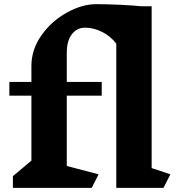

<svg xmlns="http://www.w3.org/2000/svg" viewBox="-20 -903 855 923"><path d="M766 0H539V-693Q512 -729 471 -749.5Q430 -770 389 -770Q350 -770 325.5 -738.5Q301 -707 301 -649V-509H469V-443H301V-105L454 -65L421 0H42V-56L131 -131V-443H25V-509H131V-586Q131 -665 179.5 -733.5Q228 -802 301.5 -842.5Q375 -883 442 -883Q492 -883 557 -880Q622 -877 658 -873H709V-95L799 -65Z"/></svg>

Font: InknutAntiqua
Style: Bold
Weight: 700
Designer: Claus Eggers Srensen
Foundry: Claus Eggers Srensen
Version: Version 1.000; ttfautohint (v1.2) -l 7 -r 28 -G 50 -x 13 -D 